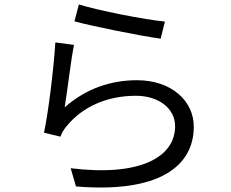

<svg xmlns="http://www.w3.org/2000/svg" viewBox="-20 -804 1040 864"><path d="M335 -784 315 -708C391 -687 608 -643 703 -630L722 -707C634 -715 421 -757 335 -784ZM313 -602 229 -613C223 -508 198 -298 178 -207L252 -189C258 -205 267 -222 282 -239C352 -323 460 -373 592 -373C694 -373 768 -316 768 -236C768 -99 614 -8 298 -47L322 35C694 66 852 -55 852 -234C852 -351 750 -443 597 -443C477 -443 367 -405 271 -321C282 -385 299 -534 313 -602Z"/></svg>

Font: ChiuKong Gothic CL
Style: Regular
Weight: 400
Designer: Ryoko NISHIZUKA 西塚涼子 (kana, bopomofo & ideographs); Paul D. Hunt (Latin, Greek & Cyrillic); Sandoll Communications 산돌커뮤니
Foundry: Adobe
Version: Version 1.300